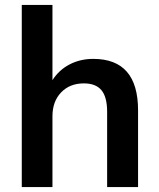

<svg xmlns="http://www.w3.org/2000/svg" viewBox="-20 -756 643 776"><path d="M538 -310V0H413V-304Q413 -364 390 -391.5Q367 -419 319 -419Q262 -419 227 -382.5Q192 -346 192 -286V0H68V-736H192V-432Q218 -473 261 -495.5Q304 -518 357 -518Q538 -518 538 -310Z"/></svg>

Font: Muli
Style: Bold
Weight: 700
Designer: Vernon Adams
Foundry: Vernon Adams
Version: Version 2.001